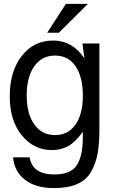

<svg xmlns="http://www.w3.org/2000/svg" viewBox="-20 -747 590 985"><path d="M246 23Q154 23 92 -52.5Q30 -128 30 -253Q30 -381 91.5 -460Q153 -539 253 -539Q351 -539 413 -448L403 -524H490V-86Q490 -11 481 39.5Q472 90 448 133Q424 176 376.5 197Q329 218 256 218Q164 218 109 176Q54 134 47 60H132Q146 148 259 148Q343 148 374 100.5Q405 53 405 -44V-71Q370 -21 332.5 1Q295 23 246 23ZM262 -462Q195 -462 156 -407Q117 -352 117 -258Q117 -163 156 -108.5Q195 -54 263 -54Q329 -54 367 -107.5Q405 -161 405 -255Q405 -353 367.5 -407.5Q330 -462 262 -462ZM318 -727H431L282 -579H222Z"/></svg>

Font: ColatingCofangSans
Style: Regular
Weight: 400
Foundry: GNU
Version: Version 412.227;June 27, 2022;FontCreator 11.0.0.2412 32-bit